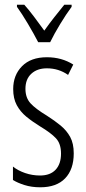

<svg xmlns="http://www.w3.org/2000/svg" viewBox="-20 -785 366 815"><path d="M293 -134Q293 -66 256.5 -28Q220 10 151 10Q114 10 84 0.5Q54 -9 35 -21V-78Q56 -61 86.5 -50.5Q117 -40 150 -40Q193 -40 216 -64.5Q239 -89 239 -133Q239 -175 217.5 -198Q196 -221 151 -248Q117 -269 91.5 -290Q66 -311 51 -339Q36 -367 36 -407Q36 -466 73.5 -504Q111 -542 179 -542Q242 -542 291 -511L269 -467Q229 -495 179 -495Q138 -495 113 -472Q88 -449 88 -408Q88 -370 109.5 -346.5Q131 -323 179 -294Q212 -273 237.5 -252Q263 -231 278 -203.5Q293 -176 293 -134ZM142 -606Q124 -641 98.5 -684Q73 -727 52 -756V-765H83Q102 -744 124.5 -714Q147 -684 168 -655Q190 -686 209 -710Q228 -734 253 -765H284V-756Q261 -725 235.5 -683Q210 -641 193 -606Z"/></svg>

Font: Noto Sans Myanmar ExtraCondensed Light
Style: Regular
Weight: 300
Width: 2
Designer: Monotype Design Team
Foundry: Monotype Imaging Inc.
Version: Version 2.107; ttfautohint (v1.8.4.7-5d5b)